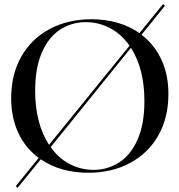

<svg xmlns="http://www.w3.org/2000/svg" viewBox="-20 -820 867 928"><path d="M177 -50 65 88 56 80 167 -57Q103 -104 68.5 -177.5Q34 -251 34 -346Q34 -460 83 -546.5Q132 -633 220.5 -680Q309 -727 422 -727Q489 -727 548 -710Q607 -693 654 -660L768 -800L777 -792L664 -652Q726 -605 760 -532Q794 -459 794 -366Q794 -251 745 -165Q696 -79 608 -32Q520 15 407 15Q273 15 177 -50ZM217 -120 606 -599Q567 -655 512 -684Q457 -713 395 -713Q327 -713 271.5 -677.5Q216 -642 183 -567.5Q150 -493 150 -382Q150 -223 217 -120ZM432 1Q500 1 556 -35Q612 -71 645 -145.5Q678 -220 678 -331Q678 -487 613 -589L225 -109Q263 -55 317 -27Q371 1 432 1Z"/></svg>

Font: Nyght Serif
Style: Regular
Weight: 400
Designer: Maksym Kobuzan
Version: Version 0.410;July 4, 2025;FontCreator 15.0.0.2958 64-bit